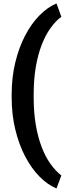

<svg xmlns="http://www.w3.org/2000/svg" viewBox="-20 -807 374 1047"><path d="M314.5 149.9 288.6 219.7H285.6Q238.8 199.7 195.3 155.8Q151.9 111.8 117.7 46.9Q83.5 -18.1 63.5 -100.3Q43.5 -182.6 43.5 -278.3V-289.1Q43.5 -384.8 63.5 -467Q83.5 -549.3 117.7 -614.3Q151.9 -679.2 195.3 -723.1Q238.8 -767.1 285.6 -787.1H288.6L314.5 -715.8Q282.7 -691.9 255.1 -653.3Q227.5 -614.7 207 -561.5Q186.5 -508.3 175 -440.4Q163.6 -372.6 163.6 -290V-277.3Q163.6 -194.8 175 -127.2Q186.5 -59.6 207 -5.9Q227.5 47.9 255.1 86.4Q282.7 125 314.5 149.9Z"/></svg>

Font: Suwannaphum
Style: Bold
Weight: 700
Designer: Danh Hong
Version: Version 8.002; ttfautohint (v1.8.3)